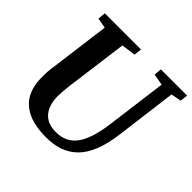

<svg xmlns="http://www.w3.org/2000/svg" viewBox="-185 -925 1118 1118"><g transform="rotate(45 374.0 -366.5)"><path d="M679 -683.5 630.5 -306Q619.5 -220.5 595.8 -160Q572 -99.5 535.2 -62.2Q498.5 -25 449.8 -7.5Q401 10 340.5 10Q244.5 10 186.2 -18.5Q128 -47 101.5 -96.5Q75 -146 74 -209.5Q74 -228.5 74.2 -248.8Q74.5 -269 77.5 -290.5L129 -683.5L65.5 -695L70.5 -743H368L363 -695.5L275 -683L224.5 -302Q221 -273.5 219 -248.8Q217 -224 217 -205.5Q217.5 -161 232.2 -126.2Q247 -91.5 277.5 -71.8Q308 -52 356.5 -52Q414.5 -52 453 -80.2Q491.5 -108.5 514.5 -165.2Q537.5 -222 548.5 -306.5L598 -683L527.5 -695.5L532 -743H748L742 -695.5Z"/></g></svg>

Font: Merriweather 24pt
Style: Bold Italic
Weight: 700
Italic angle: -7.8°
Designer: Eben Sorkin
Foundry: Eben Sorkin
Version: Version 2.101